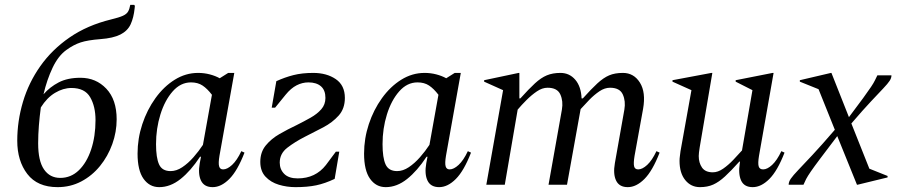

<svg xmlns="http://www.w3.org/2000/svg" viewBox="-20 -760 3711 790"><path d="M516 -740H532L535 -736L534 -726Q530 -687 517.5 -660Q505 -633 475.5 -618Q446 -603 393 -599Q341 -595 312 -585.5Q283 -576 254 -555Q220 -531 196.5 -481.5Q173 -432 159 -372Q185 -402 221.5 -421Q258 -440 311 -440Q375 -440 417.5 -395Q460 -350 460 -269Q460 -217 442 -167Q424 -117 391.5 -77Q359 -37 314.5 -13.5Q270 10 217 10Q134 10 92.5 -44Q51 -98 51 -181Q51 -262 74.5 -341Q98 -420 146 -488Q194 -556 266.5 -606Q339 -656 437 -680Q470 -688 485.5 -695Q501 -702 507 -712.5Q513 -723 516 -740ZM137 -170Q137 -98 161 -63Q185 -28 228 -28Q272 -28 304.5 -59.5Q337 -91 355 -145Q373 -199 373 -266Q373 -322 351 -360Q329 -398 274 -398Q240 -398 206.5 -378Q173 -358 148 -318Q143 -281 140 -243.5Q137 -206 137 -170Z M635 10Q595 10 570.5 -24.5Q546 -59 546 -128Q546 -190 565.5 -249Q585 -308 619.5 -356Q654 -404 699 -432Q744 -460 795 -460Q820 -460 843 -454Q866 -448 884 -438L919 -460H944L883 -119Q878 -89 881.5 -76Q885 -63 898 -63Q915 -63 935 -81.5Q955 -100 973 -138L986 -132Q957 -57 923.5 -23.5Q890 10 855 10Q820 10 807 -17Q794 -44 802 -89L807 -115H803Q765 -57 723 -23.5Q681 10 635 10ZM622 -167Q622 -111 634.5 -83.5Q647 -56 682 -56Q706 -56 730 -72Q754 -88 776 -113Q798 -138 815 -164L852 -370Q833 -395 813.5 -408Q794 -421 766 -421Q723 -421 690.5 -384Q658 -347 640 -289Q622 -231 622 -167Z M1196 10Q1160 10 1127 0Q1094 -10 1072.5 -33Q1051 -56 1051 -94Q1051 -134 1073.5 -161.5Q1096 -189 1130 -208.5Q1164 -228 1200 -245Q1230 -260 1257.5 -275.5Q1285 -291 1302 -310.5Q1319 -330 1319 -357Q1319 -389 1300.5 -405Q1282 -421 1249 -421Q1224 -421 1200.5 -409Q1177 -397 1155 -370L1112 -317H1098L1117 -426Q1152 -442 1187.5 -451Q1223 -460 1269 -460Q1324 -460 1361.5 -434.5Q1399 -409 1399 -357Q1399 -313 1373.5 -284.5Q1348 -256 1310 -236Q1272 -216 1234 -197Q1193 -176 1162 -152Q1131 -128 1131 -91Q1131 -63 1149.5 -44.5Q1168 -26 1205 -26Q1278 -26 1321 -81L1362 -136H1376L1357 -24Q1317 -5 1281 2.5Q1245 10 1196 10Z M1567 10Q1527 10 1502.5 -24.5Q1478 -59 1478 -128Q1478 -190 1497.5 -249Q1517 -308 1551.5 -356Q1586 -404 1631 -432Q1676 -460 1727 -460Q1752 -460 1775 -454Q1798 -448 1816 -438L1851 -460H1876L1815 -119Q1810 -89 1813.5 -76Q1817 -63 1830 -63Q1847 -63 1867 -81.5Q1887 -100 1905 -138L1918 -132Q1889 -57 1855.5 -23.5Q1822 10 1787 10Q1752 10 1739 -17Q1726 -44 1734 -89L1739 -115H1735Q1697 -57 1655 -23.5Q1613 10 1567 10ZM1554 -167Q1554 -111 1566.5 -83.5Q1579 -56 1614 -56Q1638 -56 1662 -72Q1686 -88 1708 -113Q1730 -138 1747 -164L1784 -370Q1765 -395 1745.5 -408Q1726 -421 1698 -421Q1655 -421 1622.5 -384Q1590 -347 1572 -289Q1554 -231 1554 -167Z M1981 0 2050 -389 1972 -424V-430L2114 -460H2117V-355H2121Q2156 -394 2181 -417Q2206 -440 2230 -450Q2254 -460 2286 -460Q2323 -460 2347 -432Q2371 -404 2373 -355H2378Q2413 -394 2438 -417Q2463 -440 2486.5 -450Q2510 -460 2543 -460Q2588 -460 2613 -420Q2638 -380 2626 -312L2591 -119Q2586 -89 2589 -76Q2592 -63 2606 -63Q2623 -63 2643 -81.5Q2663 -100 2681 -138L2694 -132Q2665 -57 2631.5 -23.5Q2598 10 2563 10Q2528 10 2515 -17Q2502 -44 2510 -89L2549 -309Q2555 -344 2542.5 -371.5Q2530 -399 2490 -399Q2468 -399 2446.5 -384.5Q2425 -370 2405 -349.5Q2385 -329 2369 -311L2313 0H2237L2292 -309Q2298 -344 2285.5 -371.5Q2273 -399 2233 -399Q2211 -399 2189 -384Q2167 -369 2146.5 -348.5Q2126 -328 2110 -309L2057 0Z M2860 10Q2823 10 2799.5 -19Q2776 -48 2776 -98Q2776 -108 2777.5 -118Q2779 -128 2780 -138L2825 -389L2747 -424V-430L2907 -460H2911L2859 -154Q2855 -129 2855 -118Q2855 -90 2868.5 -70.5Q2882 -51 2913 -51Q2934 -51 2955.5 -66Q2977 -81 2997 -102Q3017 -123 3033 -141L3076 -389L3007 -424V-430L3159 -460H3163L3103 -119Q3098 -89 3101.5 -76Q3105 -63 3120 -63Q3137 -63 3157 -81.5Q3177 -100 3195 -138L3208 -132Q3179 -57 3145.5 -23.5Q3112 10 3077 10Q3042 10 3029.5 -17Q3017 -44 3024 -89L3025 -95H3022Q2988 -57 2963 -34Q2938 -11 2914.5 -0.5Q2891 10 2860 10Z M3225 0Q3225 -12 3234 -25Q3243 -38 3264.5 -60.5Q3286 -83 3322.5 -122Q3359 -161 3415 -226L3348 -393L3271 -424V-430L3399 -460H3401L3473 -278Q3510 -327 3531.5 -356.5Q3553 -386 3564 -402.5Q3575 -419 3580 -429.5Q3585 -440 3590 -450H3648Q3648 -439 3640.5 -427.5Q3633 -416 3614.5 -396.5Q3596 -377 3564 -343Q3532 -309 3483 -252L3557 -66L3632 -36V-30L3509 0H3506L3425 -200Q3381 -142 3355 -107.5Q3329 -73 3316 -54Q3303 -35 3297 -23.5Q3291 -12 3286 0Z"/></svg>

Font: Spectral
Style: Italic
Weight: 400
Italic angle: -10°
Designer: Jean-Baptiste Levee
Foundry: Production Type
Version: Version 2.001